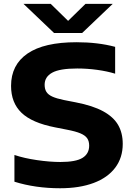

<svg xmlns="http://www.w3.org/2000/svg" viewBox="-20 -969 696 998"><path d="M55 -24.5V-163.5Q105.5 -146.5 172 -136.8Q238.5 -127 294 -127Q374.5 -127 409 -148.5Q443.5 -170 443.5 -212Q443.5 -235.5 433 -250.5Q422.5 -265.5 397.5 -276Q372.5 -286.5 327.5 -295L266.5 -307Q146 -330.5 91.8 -382.8Q37.5 -435 37.5 -522.5Q37.5 -632 123.2 -690.8Q209 -749.5 377.5 -749.5Q489 -749.5 578.5 -725.5V-586Q538 -598.5 485.8 -605.8Q433.5 -613 381.5 -613Q290.5 -613 251.2 -591.2Q212 -569.5 212 -528.5Q212 -506.5 221 -491.8Q230 -477 251.8 -467Q273.5 -457 312.5 -449L374 -437Q462 -420 515.8 -390.8Q569.5 -361.5 593.8 -319.8Q618 -278 618 -221Q618 -149.5 579 -97.5Q540 -45.5 466.8 -18Q393.5 9.5 292.5 9.5Q164 9.5 55 -24.5ZM424.5 -949H566L407 -797.5H261L102 -949H243.5L334 -860.5Z"/></svg>

Font: Encode Sans Expanded
Style: Bold
Weight: 700
Width: 7
Designer: Multiple Designers
Foundry: Impallari Type
Version: Version 2.000